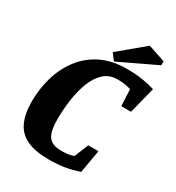

<svg xmlns="http://www.w3.org/2000/svg" viewBox="-191 -917 957 1043"><g transform="rotate(30 287.0 -395.0)"><path d="M274 10Q188 10 136 -14.5Q84 -39 60.5 -90Q37 -141 37 -218Q37 -296 58 -369Q79 -442 123 -501Q167 -560 235.5 -594.5Q304 -629 399 -629Q452 -629 496 -622Q540 -615 574 -604L532 -438H471L466 -542Q447 -548 426.5 -551Q406 -554 382 -554Q330 -554 296 -522Q262 -490 242.5 -438Q223 -386 214.5 -325Q206 -264 206 -205Q206 -152 216 -121.5Q226 -91 249 -78Q272 -65 309 -65Q329 -65 346.5 -67Q364 -69 386 -76L422 -164H486L461 -20Q417 -5 373.5 2.5Q330 10 274 10ZM315 -628 284 -669 441 -800 548 -764V-739Z"/></g></svg>

Font: Manuale ExtraBold
Style: Italic
Weight: 800
Italic angle: -11°
Designer: Eduardo Tunni / Pablo Cosgaya
Foundry: Eduardo Tunni / Pablo Cosgaya
Version: Version 1.002